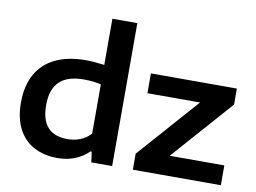

<svg xmlns="http://www.w3.org/2000/svg" viewBox="-85 -934 1425 1069"><g transform="rotate(10 628.0 -399.5)"><path d="M47 -261Q47 -355.5 84 -421.5Q121 -487.5 191.5 -521.2Q262 -555 362 -555Q407.5 -555 467.5 -547V-808H608.5V0H490.5L482.5 -59H475Q443.5 -27 398.8 -9Q354 9 300.5 9Q227 9 170 -19.8Q113 -48.5 80 -109Q47 -169.5 47 -261ZM467.5 -158.5V-437Q421 -447.5 370.5 -447.5Q278 -447.5 232.8 -404Q187.5 -360.5 187.5 -271Q187.5 -104.5 336.5 -104.5Q374 -104.5 408.2 -117.5Q442.5 -130.5 467.5 -158.5ZM914 -112H1223V0H725.5V-90.5L1029 -433.5H731.5V-545.5H1217.5V-455Z"/></g></svg>

Font: Encode Sans Expanded SemiBold
Style: Regular
Weight: 600
Width: 7
Designer: Multiple Designers
Foundry: Impallari Type
Version: Version 2.000